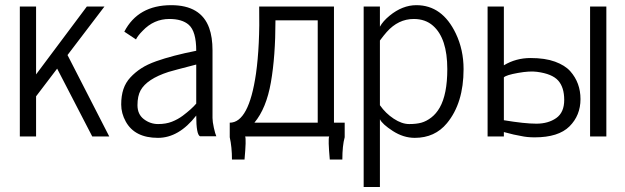

<svg xmlns="http://www.w3.org/2000/svg" viewBox="-20 -541 2477 761"><path d="M58.6 0V-515.1H123V-246.1L324.2 -515.1H394L247.6 -322.8L413.1 0H345.7L206.5 -269L123 -159.2V0Z M599.1 -298.3Q664.1 -321.3 757.8 -339.8Q757.8 -417 728 -442.9Q701.7 -465.8 651.4 -465.8Q589.8 -465.8 545.4 -418.9Q526.4 -399.9 519 -384.8L472.7 -415.5Q527.3 -520.5 658.7 -520.5Q776.4 -520.5 809.1 -430.2Q822.3 -393.6 822.3 -341.3V-73.2Q822.3 -59.1 827.6 -34.7Q833 -10.3 837.4 -1H772.5Q757.8 -8.3 757.8 -83Q689 5.4 606 5.4Q514.2 5.4 478.5 -59.1Q460.4 -91.8 460.4 -126.7Q460.4 -161.6 469.2 -187.7Q478 -213.9 496.8 -234.1Q515.6 -254.4 539.6 -270Q563.5 -285.6 599.1 -298.3ZM537.1 -182.6Q524.9 -160.2 524.9 -124Q524.9 -87.9 550.3 -68.6Q575.7 -49.3 606.7 -49.3Q637.7 -49.3 661.4 -58.6Q685.1 -67.9 704.6 -82.5Q740.2 -109.4 757.8 -130.4V-285.2Q665 -261.2 647.9 -255.9Q562 -228 537.1 -182.6Z M890.6 2.9V-54.7Q966.3 -54.7 994.6 -249Q1010.3 -360.4 1007.3 -515.1H1303.7V-54.7H1346.2V2.9Q1336.9 36.1 1336.9 91.3H1287.1Q1279.8 10.3 1284.7 0H951.7Q956.5 10.3 949.2 91.3H899.4Q899.4 42 890.6 2.9ZM988.3 -54.7H1239.3V-460.4H1071.8Q1071.8 -317.9 1053.7 -214.6Q1035.6 -111.3 988.3 -54.7Z M1421.4 200.2V-515.1H1485.8V-435.1Q1497.6 -457 1524.4 -479Q1575.2 -520.5 1630.4 -520.5Q1732.9 -520.5 1786.6 -408.2Q1817.4 -343.8 1817.4 -267.1Q1817.4 -132.3 1751.5 -52.7Q1703.6 5.4 1624 5.4Q1579.1 5.4 1537.1 -21.7Q1495.1 -48.8 1485.8 -68.4V200.2ZM1485.8 -124Q1508.3 -91.8 1540.5 -70.6Q1572.8 -49.3 1601.8 -49.3Q1630.9 -49.3 1650.6 -54.9Q1670.4 -60.5 1689.7 -75.4Q1709 -90.3 1722.7 -114.3Q1752.9 -167 1752.9 -267.1Q1752.9 -389.2 1696.3 -439Q1666 -465.8 1620.1 -465.8Q1558.6 -465.8 1512.7 -414.1Q1501 -400.9 1485.8 -380.4Z M1977.1 -64.5Q2059.1 -50.8 2106 -50.8Q2152.8 -50.8 2184.6 -73Q2216.3 -95.2 2216.3 -145Q2216.3 -194.8 2192.4 -221.7Q2168.5 -248.5 2108.4 -256.3Q2080.1 -260.3 2033.2 -252Q1986.3 -243.7 1977.1 -234.4ZM1977.1 0H1912.6V-515.1H1977.1V-282.2Q2024.9 -311 2082.8 -311Q2140.6 -311 2179.9 -296.6Q2219.2 -282.2 2240.2 -258.8Q2280.8 -212.9 2280.8 -148.2Q2280.8 -83.5 2237.1 -40Q2193.4 3.4 2099.1 3.4Q2068.4 3.4 2044.9 -2L2015.6 -7.8Q1996.1 -12.2 1977.1 -17.6ZM2383.3 0H2318.8V-515.1H2383.3Z"/></svg>

Font: News Cycle
Style: Regular
Weight: 500
Version: Version 0.5.2